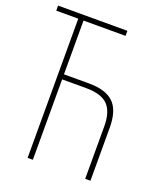

<svg xmlns="http://www.w3.org/2000/svg" viewBox="-133 -804 765 893"><g transform="rotate(20 250.0 -357.0)"><path d="M135 0V-398H253Q329 -398 361.5 -365Q394 -332 394 -258V0H420V-262Q420 -348 381 -385.5Q342 -423 259 -423H135V-689H343V-714H0V-689H109V0Z"/></g></svg>

Font: Noto Sans Mono UI Condensed Thin
Style: Regular
Weight: 250
Width: 3
Designer: Monotype Design team
Foundry: Monotype Imaging Inc.
Version: 1.000